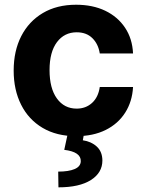

<svg xmlns="http://www.w3.org/2000/svg" viewBox="-20 -573 627 823"><path d="M306.6 10.7Q222.7 10.7 162.6 -24.9Q102.5 -60.5 70.6 -124Q38.6 -187.5 38.6 -270.5Q38.6 -354.5 71 -418Q103.5 -481.4 163.6 -517.1Q223.6 -552.7 306.2 -552.7Q377.4 -552.7 431.2 -526.9Q484.9 -501 516.1 -454.1Q547.4 -407.2 550.3 -343.8H407.7Q401.4 -384.3 376 -409.4Q350.6 -434.6 308.6 -434.6Q255.9 -434.6 224.1 -392.3Q192.4 -350.1 192.4 -272.5Q192.4 -194.3 223.9 -150.9Q255.4 -107.4 308.6 -107.4Q347.7 -107.4 374.5 -131.8Q401.4 -156.2 407.7 -200.2H550.3Q546.9 -137.7 516.6 -90.1Q486.3 -42.5 432.9 -15.9Q379.4 10.7 306.6 10.7ZM271 -2.9H340.8L335 28.3Q371.6 33.7 395 55.4Q418.5 77.1 418.9 114.7Q418.9 167.5 369.6 198.7Q320.3 230 230.5 230L229.5 162.6Q274.4 162.6 300 151.6Q325.7 140.6 326.2 118.2Q327.6 78.1 255.4 69.3Z"/></svg>

Font: Konkhmer Sleokchher
Style: Regular
Weight: 400
Designer: Suon May Sophanith
Version: Version 1.000; ttfautohint (v1.8.4.7-5d5b);gftools[0.9.23]